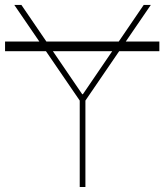

<svg xmlns="http://www.w3.org/2000/svg" viewBox="-23 -747 656 767"><path d="M613.6 -581V-542.6H453.1L318.2 -345.2V0H295.5V-345.2L160.5 -542.6H-2.8V-581H134.2L34.1 -727.3H62.5L162.3 -581H451.3L551.1 -727.3H579.5L479.4 -581ZM188.2 -542.6 305.4 -370.7H308.2L425.4 -542.6Z"/></svg>

Font: Inter UI Thin
Style: Regular
Weight: 100
Designer: Rasmus Andersson
Foundry: rsms
Version: 3.2;8d6f07862